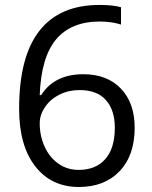

<svg xmlns="http://www.w3.org/2000/svg" viewBox="-20 -744 612 774"><path d="M57.1 -305.2Q57.1 -515.6 138.9 -619.9Q220.7 -724.1 380.9 -724.1Q436 -724.1 467.8 -714.8V-645Q430.2 -657.2 381.8 -657.2Q267.1 -657.2 206.5 -585.7Q146 -514.2 140.1 -360.8H146Q199.7 -444.8 315.9 -444.8Q412.1 -444.8 467.5 -386.7Q522.9 -328.6 522.9 -229Q522.9 -117.7 462.2 -54Q401.4 9.8 297.9 9.8Q187 9.8 122.1 -73.5Q57.1 -156.7 57.1 -305.2ZM296.9 -59.1Q366.2 -59.1 404.5 -102.8Q442.9 -146.5 442.9 -229Q442.9 -299.8 407.2 -340.3Q371.6 -380.9 300.8 -380.9Q256.8 -380.9 220.2 -362.8Q183.6 -344.7 161.9 -313Q140.1 -281.2 140.1 -247.1Q140.1 -196.8 159.7 -153.3Q179.2 -109.9 215.1 -84.5Q251 -59.1 296.9 -59.1Z"/></svg>

Font: f01722094
Style: Regular
Weight: 400
Foundry: Ascender Corporation
Version: Version 1.10